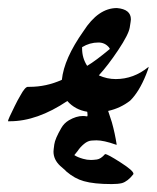

<svg xmlns="http://www.w3.org/2000/svg" viewBox="-64 -280 393 482"><path d="M154.8 -114.7Q176.3 -127.4 211.9 -157.2L209.5 -161.1Q199.2 -173.3 183.1 -173.3Q161.1 -173.3 142.1 -161.6V-158.2Q142.1 -134.3 154.8 -114.7ZM154.8 0.5Q124.5 -4.4 105 -26.4Q29.3 24.4 -39.1 24.4H-43.9V23.9Q-43.9 20 -27.3 -13.2Q-20 -28.3 -12.7 -40.5Q-1 -62 5.9 -62H10.3Q52.2 -62 91.3 -79.6Q96.7 -132.8 145.5 -201.7Q182.6 -259.8 229.5 -259.8Q264.6 -256.8 264.6 -231.4Q264.6 -228.5 261.7 -210.9Q258.8 -193.4 232.9 -154.5Q207 -115.7 184.1 -90.8Q204.6 -81.5 226.6 -81.5Q271.5 -81.5 308.6 -111.8L309.1 -112.3V-111.3Q309.1 -108.9 302.7 -92.8Q285.2 -49.3 262.7 -27.3Q238.3 -8.3 207.5 -1.5Q213.4 17.6 216.8 26.9Q224.6 54.7 229 83.5L226.6 83Q196.3 72.3 178.2 72.3Q176.8 72.3 166.7 72.8Q156.7 73.2 147 81.3Q137.2 89.4 130.9 99.1L122.6 109.4Q130.4 114.7 144.5 118.7Q154.3 121.6 164.6 121.6Q169.4 121.6 179.2 120.4Q189 119.1 199.7 106.9H200.2Q206.1 106.9 238.5 127.7Q271 148.4 271 156.2L270.5 157.7Q256.8 175.3 242.2 179.7Q232.4 182.1 216.3 182.1Q171.9 182.1 146.5 174.8Q123.5 168.5 102.5 150.4Q99.1 146.5 95 143.3Q90.8 140.1 86.9 136.2Q70.3 120.6 70.3 100.6Q70.3 96.7 72.3 82.5Q74.2 68.4 89.8 41.5Q96.7 29.3 108.9 22Q127.4 11.2 144 11.2Q149.4 11.2 154.3 12.2Q155.8 12.2 155.8 8.8Q155.8 7.3 155.3 2.4Q154.8 1.5 154.8 0.5Z"/></svg>

Font: Terrible Cursive
Style: Regular
Weight: 400
Designer: GGBotNet
Foundry: GGBotNet
Version: 1.00